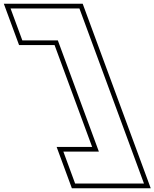

<svg xmlns="http://www.w3.org/2000/svg" viewBox="-359 -788 822 1022"><path d="M-155.1 -573H-240.1L-302.8 -743H-217.8H-21.3H63.7L95.1 -658L376.1 104L407.4 189H322.4H125.9H40.9L-21.7 19H63.3H167.3L-51.1 -573ZM-257.5 -548H-68.5L131.4 -6H-57.6L23.5 214H443.3L81.2 -768H-338.6Z"/></svg>

Font: Nordica Plus
Style: NordicaClassicBkExtOpOblOl
Weight: 900
Version: Version 1.01